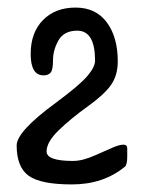

<svg xmlns="http://www.w3.org/2000/svg" viewBox="-20 -473 375 507"><path d="M231 -313Q231 -392 184 -392Q149 -392 134.5 -366.5Q120 -341 120 -314.5Q120 -288 113.5 -281Q107 -274 95 -274Q61 -274 61 -330.5Q61 -387 93.5 -420Q126 -453 179.5 -453Q233 -453 262 -414Q291 -375 291 -311Q291 -274 273 -248.5Q255 -223 211 -191.5Q167 -160 135 -129Q103 -98 103 -73Q103 -48 173 -48Q198 -48 231.5 -63Q265 -78 280.5 -84.5Q296 -91 306 -91Q316 -91 316 -81V-60Q316 -38 310 -33Q253 14 170 14Q87 14 55.5 -9Q24 -32 24 -89Q24 -126 128 -202Q190 -248 210.5 -272Q231 -296 231 -313Z"/></svg>

Font: Cardo
Style: Regular
Weight: 400
Designer: David J. Perry
Foundry: David J. Perry
Version: Version 1.0451